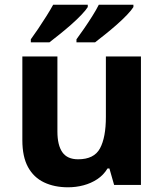

<svg xmlns="http://www.w3.org/2000/svg" viewBox="-20 -786 697 816"><path d="M579 -546V0H465L445 -70H437Q420 -42 393.5 -24.5Q367 -7 335 1.5Q303 10 269 10Q211 10 167 -11Q123 -32 99 -76Q75 -120 75 -190V-546H224V-227Q224 -169 245 -139Q266 -109 312 -109Q380 -109 405 -155.5Q430 -202 430 -289V-546ZM547 -756Q539 -743 520 -723Q501 -703 476 -681Q451 -659 426.5 -639.5Q402 -620 384 -606H305V-619Q319 -638 337 -664Q355 -690 372 -717Q389 -744 400 -766H547ZM353 -756Q345 -743 326 -723Q307 -703 282 -681Q257 -659 232.5 -639.5Q208 -620 190 -606H111V-619Q125 -638 142.5 -664Q160 -690 177 -717Q194 -744 206 -766H353Z"/></svg>

Font: Noto Sans Thaana
Style: Regular
Weight: 400
Designer: Monotype Design Team
Foundry: Monotype Imaging Inc.
Version: Version 2.001